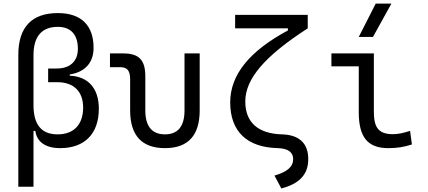

<svg xmlns="http://www.w3.org/2000/svg" viewBox="-20 -815 2384 1069"><path d="M314.5 9.8C451.7 9.8 530.3 -70.3 530.3 -210C530.3 -322.8 471.2 -389.2 368.2 -393.6V-400.4C453.1 -413.6 501 -465.8 501 -548.3C501 -674.3 431.6 -742.2 302.2 -742.2C156.7 -742.2 82 -663.6 82 -509.3V224.6H166.5V-85.9H176.8C185.1 -24.9 233.9 9.8 314.5 9.8ZM166.5 -229.5V-507.8C166.5 -612.3 212.4 -665.5 302.2 -665.5C374 -665.5 413.6 -622.1 413.6 -543.5C413.6 -474.1 370.6 -433.6 295.9 -433.6H248V-357.4H298.8C390.6 -357.4 442.9 -305.7 442.9 -216.3C442.9 -121.6 391.1 -66.9 300.8 -66.9C210.9 -66.9 166.5 -120.6 166.5 -229.5Z M898.4 9.8C1026.9 9.8 1091.8 -60.5 1091.8 -200.2V-517.6H1007.3V-200.2C1007.3 -111.8 970.7 -66.9 898.4 -66.9C826.2 -66.9 789.1 -111.8 789.1 -200.2V-389.2C789.1 -481 754.4 -517.6 665.5 -517.6H592.3V-440.9H649.9C689 -440.9 704.6 -421.4 704.6 -372.6V-200.2C704.6 -60.5 770 9.8 898.4 9.8Z M1546.4 234.4C1648.4 207.5 1696.3 155.3 1696.3 71.3C1696.3 -17.1 1646 -64.5 1549.3 -66.9C1417 -70.8 1345.7 -133.3 1345.7 -250C1345.7 -376 1453.6 -502.4 1693.4 -657.2V-732.4H1289.1V-657.2H1583V-645.5C1368.2 -530.3 1261.7 -397.9 1261.7 -245.1C1261.7 -82.5 1355.5 5.9 1527.8 9.8C1584 11.7 1612.3 32.7 1612.3 71.3C1612.3 113.3 1579.1 142.1 1508.3 162.6Z M2142.1 9.8C2189.5 9.8 2228.5 3.9 2273.4 -10.7L2263.2 -86.4C2224.1 -73.7 2194.8 -67.9 2168.5 -67.9C2085 -67.9 2061.5 -106.9 2061.5 -195.3V-517.6H1825.2V-445.8H1977.5V-190.4C1977.5 -51.3 2026.9 9.8 2142.1 9.8ZM1977.5 -609.4H2056.6L2159.2 -794.9H2071.8Z"/></svg>

Font: Cascadia Code SemiLight
Style: Regular
Weight: 350
Monospace: yes
Designer: Aaron Bell
Foundry: Saja Typeworks
Version: Version 2404.023